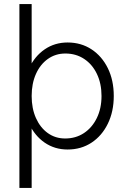

<svg xmlns="http://www.w3.org/2000/svg" viewBox="-20 -720 622 940"><path d="M75 200V-700H135V200ZM311 12Q248 12 199 -21.5Q150 -55 122.5 -114.5Q95 -174 95 -250Q95 -327 122.5 -386Q150 -445 199 -478.5Q248 -512 311 -512Q377 -512 428 -478.5Q479 -445 508 -386Q537 -327 537 -250Q537 -174 508 -114.5Q479 -55 428 -21.5Q377 12 311 12ZM299 -42Q351 -42 391 -68.5Q431 -95 454 -142Q477 -189 477 -250Q477 -311 454.5 -358Q432 -405 392 -431.5Q352 -458 300 -458Q252 -458 214.5 -431.5Q177 -405 156 -358Q135 -311 135 -250Q135 -189 156 -142Q177 -95 214 -68.5Q251 -42 299 -42Z"/></svg>

Font: Figtree Light Light
Style: Regular
Weight: 300
Version: Version 2.001;gftools[0.9.30]